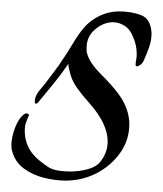

<svg xmlns="http://www.w3.org/2000/svg" viewBox="-21 -301 286 337"><path d="M94 16Q76 16 56 11Q36 6 20.5 -5.5Q5 -17 0 -37Q-1 -40 -1 -46Q-1 -60 5.5 -77Q12 -94 22 -101Q26 -103 28.5 -101Q31 -99 29 -97Q28 -94 26 -89.5Q24 -85 23 -80Q20 -54 34 -34Q40 -26 48.5 -19Q57 -12 65 -7Q72 -3 82 -1.5Q92 0 102 0Q118 0 133 -4Q148 -8 155 -17Q168 -33 168 -53Q168 -68 160 -85Q152 -102 135 -121Q124 -133 114 -147Q104 -161 101 -177Q100 -180 99.5 -183Q99 -186 99 -189Q86 -170 72.5 -153.5Q59 -137 49 -125Q45 -119 42 -119Q40 -119 40 -123Q40 -132 48 -142Q56 -151 66 -164.5Q76 -178 82 -186Q99 -211 107.5 -225.5Q116 -240 126 -252Q137 -265 153.5 -273Q170 -281 188 -281Q209 -281 226.5 -274.5Q244 -268 245 -242Q245 -230 240.5 -217.5Q236 -205 231 -194Q228 -188 222.5 -185.5Q217 -183 217 -187Q217 -191 218 -196Q219 -201 219 -205Q219 -222 213 -235Q208 -249 198 -255.5Q188 -262 177 -262Q161 -262 146 -249.5Q131 -237 131 -217Q131 -215 131 -212Q131 -209 132 -207Q136 -191 156 -171Q176 -151 187 -136Q206 -110 206 -83Q206 -56 190.5 -33.5Q175 -11 149.5 2.5Q124 16 94 16Z"/></svg>

Font: Italianno
Style: Regular
Weight: 400
Designer: Robert E. Leuschke
Foundry: Robert E. Leuschke
Version: Version 1.100; ttfautohint (v1.8.3)